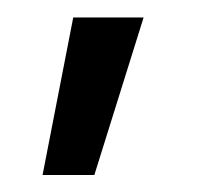

<svg xmlns="http://www.w3.org/2000/svg" viewBox="-20 -79 240 221"><path d="M29 122.4 64.3 -58.9H145.3L88.6 122.4Z"/></svg>

Font: TitilliumWeb ExtraLight
Style: Regular
Weight: 400
Designer: Mohamed Gaber, Accademia di Belle Arti di Urbino and others
Foundry: Kief Type Foundry, Accademia di Belle Arti di Urbino and others
Version: Version 3.000; ttfautohint (v1.8.2)